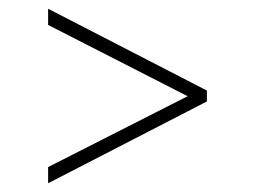

<svg xmlns="http://www.w3.org/2000/svg" viewBox="-20 -550 583 439"><path d="M90 -131V-168L409 -330L90 -493V-530L453 -343V-318Z"/></svg>

Font: Be Vietnam Pro Thin
Style: Regular
Weight: 100
Designer: Lam Bao, Tony Le, Vietanh Nguyen
Foundry: Yellow Type Foundry
Version: Version 1.002; ttfautohint (v1.8.3)